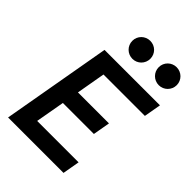

<svg xmlns="http://www.w3.org/2000/svg" viewBox="-265 -1037 1148 1148"><g transform="rotate(45 309.5 -462.5)"><path d="M27.8 0H496.6L515.6 -108.4H165.5L198.2 -293H460.4L479.5 -401.4H217.3L249.5 -585H599.6L618.7 -693.4H149.9ZM305.2 -773.4C347.7 -773.4 381.3 -807.1 381.3 -849.6C381.3 -892.1 347.7 -925.3 305.2 -925.3C263.2 -925.3 229 -892.1 229 -849.6C229 -807.1 263.2 -773.4 305.2 -773.4ZM528.3 -773.4C570.3 -773.4 604.5 -807.1 604.5 -849.6C604.5 -892.1 570.3 -925.3 528.3 -925.3C486.3 -925.3 452.1 -892.1 452.1 -849.6C452.1 -807.1 486.3 -773.4 528.3 -773.4Z"/></g></svg>

Font: Cascadia Code SemiBold
Style: Italic
Weight: 600
Italic angle: -10°
Monospace: yes
Designer: Aaron Bell
Foundry: Saja Typeworks
Version: Version 2404.023